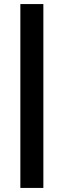

<svg xmlns="http://www.w3.org/2000/svg" viewBox="-20 -779 313 943"><path d="M80 144V-759H193V144Z"/></svg>

Font: SUSE Thin SemiBold
Style: Regular
Weight: 600
Version: Version 1.000